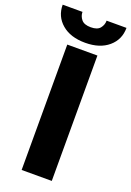

<svg xmlns="http://www.w3.org/2000/svg" viewBox="-199 -962 700 1023"><g transform="rotate(20 151.0 -451.0)"><path d="M236.3 -710.9V0H65.4V-710.9ZM218.8 -902.3H331.5Q331.5 -835.9 282.7 -794.2Q233.9 -752.4 150.9 -752.4Q67.4 -752.4 18.6 -794.2Q-30.3 -835.9 -30.3 -902.3H82Q82 -878.4 97.7 -859.4Q113.3 -840.3 150.9 -840.3Q188.5 -840.3 203.6 -859.4Q218.8 -878.4 218.8 -902.3Z"/></g></svg>

Font: Vazirmatn RD UI Black
Style: Regular
Weight: 900
Designer: Saber Rastikerdar
Foundry: Saber Rastikerdar
Version: Version 33.003